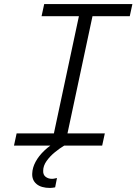

<svg xmlns="http://www.w3.org/2000/svg" viewBox="-20 -718 690 947"><path d="M233 0 382 -698H449L300 0ZM198 -698H633L620 -638H185ZM62 -60H497L484 0H49ZM252 206Q246 207 239.5 208Q233 209 227 209Q183 209 160 189.5Q137 170 139 137Q140 109 155.5 80Q171 51 199.5 24Q228 -3 268 -25L297 0Q275 13 250.5 33Q226 53 209.5 76.5Q193 100 193 124Q192 144 205 154Q218 164 236 164Q244 164 249.5 162.5Q255 161 261 160Z"/></svg>

Font: Azeret Mono ExtraLight
Style: Italic
Weight: 250
Italic angle: -12°
Designer: Martin Vácha
Foundry: Displaay
Version: Version 1.002